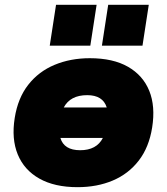

<svg xmlns="http://www.w3.org/2000/svg" viewBox="-20 -763 691 795"><path d="M27 0ZM301 12Q206 12 143 -23.5Q80 -59 53.5 -123.5Q27 -188 41 -275Q54 -357 97 -412Q140 -467 206 -494.5Q272 -522 352 -522Q448 -522 510 -486.5Q572 -451 598 -387Q624 -323 610 -235Q597 -153 554.5 -98Q512 -43 447 -15.5Q382 12 301 12ZM341 -369Q271 -369 244 -318H422Q406 -369 341 -369ZM312 -141Q380 -141 406 -192H230Q245 -141 312 -141ZM402 -574 428 -743H596L570 -574ZM186 -574 212 -743H380L354 -574Z"/></svg>

Font: Winston Black
Style: Italic
Weight: 900
Italic angle: -9°
Designer: Original fonts by Vernon Adams / Changes by Cristiano Sobral
Foundry: VOriginal fonts by Vernon Adams / Changes by Cristiano Sobral
Version: Version 2.503;July 17, 2020;FontCreator 13.0.0.2655 64-bit